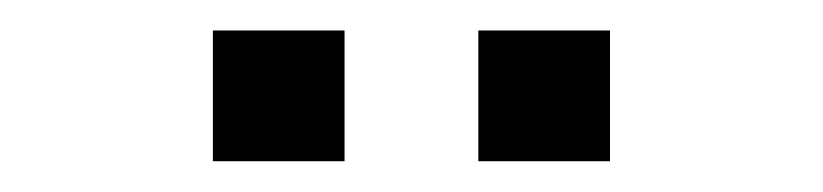

<svg xmlns="http://www.w3.org/2000/svg" viewBox="-20 -715 540 126"><path d="M293.9 -609.2V-695H380.3V-609.2ZM119.7 -609.2V-695H206.1V-609.2Z"/></svg>

Font: Mulish ExtraLight
Style: Regular
Weight: 200
Designer: Vernon Adams
Foundry: Vernon Adams
Version: Version 3.603